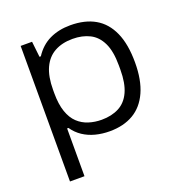

<svg xmlns="http://www.w3.org/2000/svg" viewBox="-129 -648 878 933"><g transform="rotate(-20 310.0 -181.5)"><path d="M75 175V-526H134L143 -445H150Q181 -493 228 -515.5Q275 -538 335 -538Q411 -538 463 -508Q515 -478 542.5 -416.5Q570 -355 570 -261Q570 -170 542.5 -109Q515 -48 464 -18Q413 12 341 12Q302 12 267.5 3Q233 -6 205 -24.5Q177 -43 157 -72H150V175ZM323 -54Q375 -54 413 -74Q451 -94 471 -138Q491 -182 491 -252V-274Q491 -347 470 -390.5Q449 -434 411 -453Q373 -472 323 -472Q269 -472 230 -450.5Q191 -429 170.5 -384.5Q150 -340 150 -271V-254Q150 -197 163.5 -158Q177 -119 201 -96.5Q225 -74 256.5 -64Q288 -54 323 -54Z"/></g></svg>

Font: Archivo SemiExpanded Light
Style: Regular
Weight: 300
Width: 6
Designer: Hector Gatti
Foundry: Omnibus-Type
Version: Version 2.001